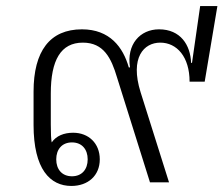

<svg xmlns="http://www.w3.org/2000/svg" viewBox="-20 -603 739 635"><path d="M216 12C271 12 310 -22 310 -76C310 -129 273 -164 222 -164C192 -164 166 -154 151 -132C149 -143 148 -160 148 -191V-294C148 -404 181 -462 254 -462C323 -462 348 -411 367 -347L476 0H539L445 -298C409 -413 456 -462 510 -462C565 -462 607 -415 607 -333H657L699 -583H642L615 -395H612C610 -454 577 -506 506 -506C443 -506 398 -456 410 -380H406C387 -447 343 -506 251 -506C145 -506 91 -434 91 -300V-190C91 -43 146 12 216 12ZM218 -20C185 -20 166 -43 166 -76C166 -109 185 -132 218 -132C251 -132 270 -109 270 -76C270 -43 251 -20 218 -20Z"/></svg>

Font: IBM Plex Thai Looped Light
Style: Regular
Weight: 300
Designer: Mike Abbink, Paul van der Laan, Pieter van Rosmalen, Ben Mitchell, Mark Frömberg
Foundry: Bold Monday
Version: Version 1.0